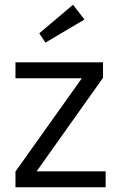

<svg xmlns="http://www.w3.org/2000/svg" viewBox="-20 -787 506 807"><path d="M45 0V-66L324 -458H45V-525H413V-460L134 -67H424V0ZM145 -647 287 -767 335 -705 171 -608Z"/></svg>

Font: Easer Grotesk Light
Style: Regular
Weight: 300
Designer: Boardeaser, Bonnie Shaver-Troup, Thomas Jockin
Foundry: Lexend
Version: Version 1.008;Glyphs 3.1.2 (3151)